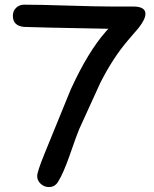

<svg xmlns="http://www.w3.org/2000/svg" viewBox="-20 -756 650 809"><path d="M563.5 -637.7 519 -585.9Q455.6 -511.7 402.3 -406.2L313.5 -211.4Q304.2 -189.9 272.5 -98.6Q247.1 -26.4 225.1 9.3Q211.4 32.2 186 32.2Q166.5 32.2 151.6 18.6Q136.7 4.9 136.7 -14.2Q136.7 -32.7 168 -109.4L277.8 -378.4Q350.6 -538.1 427.2 -624.5L436.5 -634.8L191.4 -639.6L81.5 -642.6Q34.2 -647 34.2 -689.5Q34.2 -710 47.9 -723.1Q61.5 -736.3 82 -736.3Q143.6 -736.3 266.8 -732.4Q390.1 -728.5 451.7 -728.5H541Q592.8 -728.5 592.8 -697.8Q592.8 -674.8 563.5 -637.7Z"/></svg>

Font: YBG Kramawirya
Style: Regular
Weight: 400
Designer: R.S. Wihananto
Foundry: R.S. Wihananto
Version: Version 2.0.1